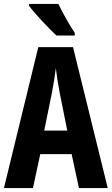

<svg xmlns="http://www.w3.org/2000/svg" viewBox="-20 -953 566 973"><path d="M276 -933H127V-924C153 -887 231 -805 266 -773H359V-786C337 -818 295 -892 276 -933ZM380 0H526L350 -714H174L0 0H147L184 -172H343ZM283 -480 321 -291H204L243 -482C252 -528 259 -573 263 -608C267 -572 274 -527 283 -480Z"/></svg>

Font: Noto Sans Myanmar UI ExtraCondensed
Style: Bold
Weight: 700
Width: 2
Designer: Monotype Design Team
Foundry: Monotype Imaging Inc.
Version: Version 2.103